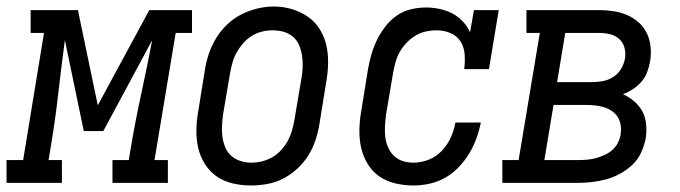

<svg xmlns="http://www.w3.org/2000/svg" viewBox="-67 -561 2087 589"><path d="M-47 0V-70H4L68 -460H27V-530H172L233 -238L391 -530H522V-460H472L407 -70H448V0H278V-70H328L334 -106Q348 -189 366 -272Q384 -355 400 -438L250 -159H190L132 -438Q121 -355 111.5 -272Q102 -189 88 -106L82 -70H123V0Z M702 8Q674 8 646.5 1.5Q619 -5 597.5 -20Q576 -35 561.5 -58Q547 -81 541 -107.5Q535 -134 535.5 -162.5Q536 -191 541 -219L562 -349Q566 -374 574.5 -398.5Q583 -423 597 -445.5Q611 -468 630.5 -486.5Q650 -505 674 -517Q698 -529 723 -535Q748 -541 773 -541Q802 -541 828.5 -533Q855 -525 877 -510Q899 -495 913.5 -472Q928 -449 934 -422.5Q940 -396 939.5 -367.5Q939 -339 934 -311L913 -181Q909 -156 901 -131.5Q893 -107 879 -84.5Q865 -62 845 -43.5Q825 -25 801.5 -13Q778 -1 752.5 3.5Q727 8 702 8ZM704 -62Q720 -62 736.5 -66Q753 -70 768 -78.5Q783 -87 795 -100Q807 -113 815.5 -128.5Q824 -144 828.5 -160Q833 -176 836 -192L858 -322Q861 -339 861.5 -356.5Q862 -374 859.5 -390.5Q857 -407 850.5 -422.5Q844 -438 831.5 -448.5Q819 -459 803 -463.5Q787 -468 769 -468Q753 -468 736.5 -464Q720 -460 705.5 -451Q691 -442 679.5 -429Q668 -416 659.5 -401Q651 -386 646.5 -370Q642 -354 639 -338L617 -208Q615 -191 614 -173.5Q613 -156 615.5 -139.5Q618 -123 624.5 -108Q631 -93 643 -82.5Q655 -72 671 -67Q687 -62 704 -62Z M1201 8Q1173 8 1145.5 1.5Q1118 -5 1096.5 -20Q1075 -35 1061 -58Q1047 -81 1041 -107.5Q1035 -134 1035.5 -162.5Q1036 -191 1041 -219L1062 -349Q1066 -372 1072.5 -394.5Q1079 -417 1089.5 -438.5Q1100 -460 1115 -479.5Q1130 -499 1150 -513Q1170 -527 1193.5 -532.5Q1217 -538 1240 -538Q1261 -538 1282 -533.5Q1303 -529 1321 -519.5Q1339 -510 1353 -495Q1367 -480 1375 -462L1387 -530H1463L1433 -349H1357Q1360 -371 1358.5 -393.5Q1357 -416 1346 -433.5Q1335 -451 1315 -459.5Q1295 -468 1272 -468Q1256 -468 1239.5 -464.5Q1223 -461 1208 -452Q1193 -443 1180.5 -430Q1168 -417 1159.5 -402Q1151 -387 1146.5 -370.5Q1142 -354 1139 -338L1117 -208Q1115 -191 1114 -174Q1113 -157 1115 -140.5Q1117 -124 1123.5 -109Q1130 -94 1141.5 -83Q1153 -72 1168.5 -67Q1184 -62 1201 -62Q1225 -62 1248 -71Q1271 -80 1288.5 -98.5Q1306 -117 1316 -139.5Q1326 -162 1330 -185H1408Q1403 -160 1394.5 -136.5Q1386 -113 1372.5 -90.5Q1359 -68 1340.5 -48.5Q1322 -29 1299 -16Q1276 -3 1251 2.5Q1226 8 1201 8Z M1474 0V-70H1524L1589 -460H1548V-530H1771Q1794 -530 1816 -526.5Q1838 -523 1857.5 -514.5Q1877 -506 1893 -491.5Q1909 -477 1918 -457.5Q1927 -438 1929 -415.5Q1931 -393 1927 -371Q1924 -355 1918 -339Q1912 -323 1900.5 -310Q1889 -297 1874.5 -287.5Q1860 -278 1844 -272Q1862 -264 1878 -250.5Q1894 -237 1903.5 -219.5Q1913 -202 1915 -180.5Q1917 -159 1914 -137Q1910 -116 1900.5 -94.5Q1891 -73 1874 -56.5Q1857 -40 1836 -28.5Q1815 -17 1793 -11Q1771 -5 1749 -2.5Q1727 0 1706 0ZM1642 -309H1748Q1764 -309 1781 -312Q1798 -315 1813 -324Q1828 -333 1837.5 -348.5Q1847 -364 1850 -380Q1853 -397 1849 -413.5Q1845 -430 1833 -441Q1821 -452 1804.5 -456Q1788 -460 1771 -460H1667ZM1603 -70H1706Q1719 -70 1732.5 -71Q1746 -72 1759.5 -75.5Q1773 -79 1786.5 -85Q1800 -91 1811 -100.5Q1822 -110 1828.5 -123Q1835 -136 1837 -149Q1839 -163 1837 -177Q1835 -191 1828 -202Q1821 -213 1810 -220.5Q1799 -228 1786 -232Q1773 -236 1759.5 -237.5Q1746 -239 1732 -239H1631Z"/></svg>

Font: Iosevka Slab Oblique
Style: Regular
Weight: 400
Italic angle: -9°
Monospace: yes
Designer: Belleve Invis
Foundry: Belleve Invis
Version: Version 11.1.1; ttfautohint (v1.8.3)